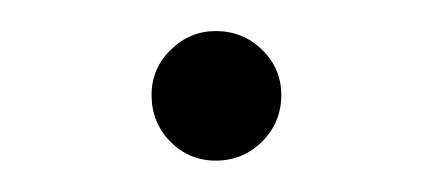

<svg xmlns="http://www.w3.org/2000/svg" viewBox="-20 -558 277 123"><path d="M77.1 -497.1Q77.1 -514.2 89.4 -526.1Q101.6 -538.1 118.2 -538.1Q135.7 -538.1 147.9 -526.1Q160.2 -514.2 160.2 -497.1Q160.2 -479.5 147.9 -467.3Q135.7 -455.1 118.2 -455.1Q101.1 -455.1 89.1 -467.3Q77.1 -479.5 77.1 -497.1Z"/></svg>

Font: Pretendard ExtraLight
Style: Regular
Weight: 200
Designer: Base glyphs from Inter by Rasmus Andersson; Hangeul glyphs from Noto Sans CJK(Source Han Sans) by Jang Soo-young and Kan
Foundry: Kil Hyung-jin
Version: Version 1.309